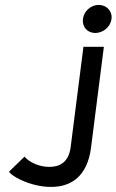

<svg xmlns="http://www.w3.org/2000/svg" viewBox="-20 -641 473 780"><path d="M19 60C49 94 206 160 294 82C322 57 343 16 350 -43L402 -451H319L267 -43C259 19 222 37 180 37C139 37 100 18 82 -2L80 -5L17 56ZM367 -507C399 -507 429 -532 433 -564C437 -596 413 -621 381 -621C349 -621 321 -596 317 -564C313 -532 335 -507 367 -507Z"/></svg>

Font: Charger
Style: BdIt
Weight: 400
Designer: Jasper
Foundry: Cannot Into Space Fonts
Version: Version 0.98